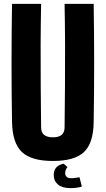

<svg xmlns="http://www.w3.org/2000/svg" viewBox="-20 -820 545 990"><path d="M253 10Q141 10 92.5 -36.5Q44 -83 42 -191Q37 -496 42 -800H192Q190 -700 189.5 -590.5Q189 -481 190 -372.5Q191 -264 192 -163Q192 -112 253 -112Q313 -112 313 -163Q314 -264 315 -372.5Q316 -481 315.5 -590.5Q315 -700 313 -800H463Q468 -496 463 -191Q462 -83 413.5 -36.5Q365 10 253 10ZM257 82Q257 35 308 24L328 41Q316 56 316 73Q316 84 323.5 91.5Q331 99 349 99Q359 99 370.5 97Q382 95 390 94L402 142Q378 150 344 150Q301 150 279 131.5Q257 113 257 82Z"/></svg>

Font: Big Shoulders Display Black
Style: Regular
Weight: 900
Designer: Patric King
Foundry: XO Type Co
Version: Version 1.000; ttfautohint (v1.8.2)